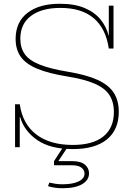

<svg xmlns="http://www.w3.org/2000/svg" viewBox="-20 -782 702 1020"><path d="M367 10Q247 10 177.5 -38.2Q108 -86.5 87 -160H80L85 -228Q100 -123 173 -67.5Q246 -12 366 -12Q473.5 -12 529.2 -57.2Q585 -102.5 585 -187Q585 -241 560.8 -277.8Q536.5 -314.5 481.8 -338Q427 -361.5 336 -376Q237.5 -392 177.5 -417Q117.5 -442 90.2 -480.5Q63 -519 63 -575Q63 -665 125.8 -713.5Q188.5 -762 298 -762Q376.5 -762 430 -739.2Q483.5 -716.5 514.5 -678Q545.5 -639.5 557 -593H564L558 -524Q542.5 -630.5 478 -685.2Q413.5 -740 301 -740Q202 -740 145 -697.8Q88 -655.5 88 -576Q88 -527.5 111.8 -494.2Q135.5 -461 190.8 -438.8Q246 -416.5 340 -401Q437.5 -385 497 -358.2Q556.5 -331.5 583.8 -290Q611 -248.5 611 -188Q611 -93 548.2 -41.5Q485.5 10 367 10ZM60 0V-228H85V0ZM558 -524V-752H583V-524ZM242 188Q256.5 191.5 273.5 194.2Q290.5 197 312 197Q365.5 197 397.2 182Q429 167 429 140Q429 121 412.5 108.5Q396 96 362 96H267V74H363Q409 74 431 92.5Q453 111 453 139Q453 175 416.2 196.5Q379.5 218 312 218Q289.5 218 270.2 215Q251 212 235 207ZM315 0H339L290 74H267Z"/></svg>

Font: Hepta Slab ExtraLight ExtraLight
Style: Regular
Weight: 250
Version: Version 1.102